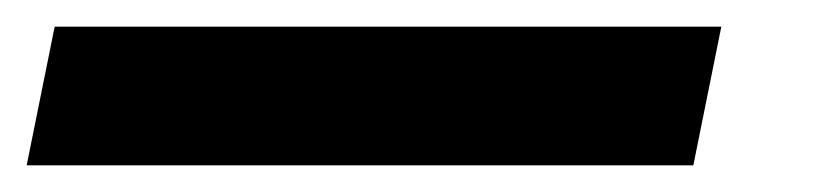

<svg xmlns="http://www.w3.org/2000/svg" viewBox="-95 -20 615 144"><path d="M-54 0H446L425 104H-75Z"/></svg>

Font: Montserrat Alternates ExtraBold
Style: Italic
Weight: 800
Italic angle: -11.3°
Designer: Julieta Ulanovsky
Foundry: Julieta Ulanovsky
Version: Version 7.200